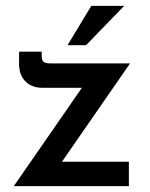

<svg xmlns="http://www.w3.org/2000/svg" viewBox="-20 -634 512 654"><path d="M403 -614H291L210 -480H273ZM123 -335H259L27 0H419V-83H191L423 -418H156C132 -418 122 -421 122 -444V-458H45V-415C45 -363 80 -335 123 -335Z"/></svg>

Font: Reem Kufi
Style: Regular
Weight: 400
Designer: Khaled Hosny
Version: Version 0.007